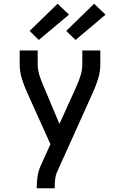

<svg xmlns="http://www.w3.org/2000/svg" viewBox="-20 -1004 640 1024"><path d="M176 0V-7Q176 -36 180.5 -65Q185 -94 197 -120L249 -235L124 -512Q108 -547 96.5 -584.5Q85 -622 85 -662V-735H181V-662Q181 -646 183.5 -631Q186 -616 190.5 -601.5Q195 -587 200.5 -573Q206 -559 212 -545L297 -343L389 -546Q401 -573 410 -602Q419 -631 419 -662V-735H515V-661Q515 -622 503.5 -584.5Q492 -547 476 -512L284 -86Q276 -68 274 -47.5Q272 -27 272 -7V0ZM383 -791 333 -839 482 -984 543 -926ZM187 -791 138 -839 287 -984 348 -926Z"/></svg>

Font: Iosevka Fixed Curly Md Ex
Style: Regular
Weight: 500
Width: 7
Monospace: yes
Designer: Belleve Invis
Foundry: Belleve Invis
Version: Version 30.1.2